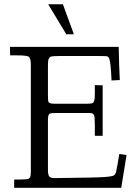

<svg xmlns="http://www.w3.org/2000/svg" viewBox="-20 -889 656 909"><path d="M208 -868.9H277.8L329.8 -726.8H293.9ZM239 -45.9Q439 -47.9 477.2 -51Q515.4 -54.2 520.8 -59.6Q526.1 -64.9 528.9 -72.9Q531.7 -80.8 544.9 -159.9L579.1 -155L554 0H47.1V-39.1H73Q110.4 -39.1 115.8 -42.8Q121.3 -46.6 123.5 -51.8Q126 -58.1 126 -76.9V-584Q126 -613.8 115.2 -621.1Q106 -627 55.9 -627H28.1L27.1 -667H542Q543.5 -580.8 547.1 -510L508.1 -508.1Q504.4 -606.7 493.2 -618.7Q489.7 -622.3 481.8 -623.2Q473.9 -624 435.1 -624H264.9Q223.6 -624 218 -619.6Q212.4 -615.2 210 -608.9Q207 -601.6 207 -576.9V-438Q207 -408.7 210.1 -405.4Q213.1 -402.1 217.3 -400.4Q222.7 -397.9 240 -397.9H391.1Q417.5 -397.9 421.4 -403.2Q425.3 -408.4 426.8 -414.8Q429 -423.1 429 -448V-486.1L466.1 -485.1V-246.1H429V-298.1Q429 -339.8 424.8 -345Q420.7 -350.1 419.1 -351.2Q417.5 -352.3 412.5 -353.1Q407.5 -354 404.3 -354H242.9Q218 -354 213.1 -349.1Q207 -342.5 207 -323V-86.9Q207 -61 213.1 -53.5Q219.2 -45.9 239 -45.9Z"/></svg>

Font: Linden Hill
Style: Regular
Weight: 400
Version: Version 1.202